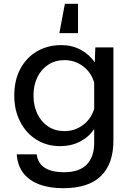

<svg xmlns="http://www.w3.org/2000/svg" viewBox="-20 -799 690 1009"><path d="M478 -471 481 -550H576V-60Q576 62 510.5 126Q445 190 313 190Q240 190 186.5 170Q133 150 102.5 110.5Q72 71 68 12H173Q178 57 213.5 81.5Q249 106 318 106Q396 106 435.5 66Q475 26 475 -48V-121Q447 -79 400.5 -55Q354 -31 297 -31Q226 -31 171.5 -65Q117 -99 86 -159.5Q55 -220 55 -296Q55 -378 87 -437.5Q119 -497 175 -529.5Q231 -562 302 -562Q359 -562 405 -537Q451 -512 478 -471ZM319 -110Q373 -110 415.5 -141.5Q458 -173 475 -227V-366Q458 -420 415.5 -451.5Q373 -483 319 -483Q270 -483 233.5 -459Q197 -435 176.5 -393.5Q156 -352 156 -297Q156 -243 176.5 -200.5Q197 -158 233.5 -134Q270 -110 319 -110ZM390 -779V-625H292L321 -779Z"/></svg>

Font: Azeret Mono Thin
Style: Regular
Weight: 400
Version: Version 1.002